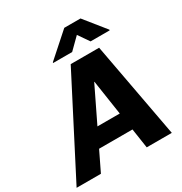

<svg xmlns="http://www.w3.org/2000/svg" viewBox="-256 -1113 1201 1269"><g transform="rotate(-30 344.5 -478.5)"><path d="M145 0H-40.5L334.5 -727.5H551.3L686 0H494.6L472.2 -149.4H217.3ZM281.7 -282.7H452.1L412.1 -547.9H410.2ZM523.4 -792 466.3 -874.5 382.8 -792H237.3L238.3 -796.9L417.5 -956.5H541.5L669.9 -796.9L668.9 -792Z"/></g></svg>

Font: Inter Display Extra Bold
Style: Italic
Weight: 800
Italic angle: -9.39999°
Designer: Rasmus Andersson
Foundry: rsms
Version: Version 4.000;git-4fc901f